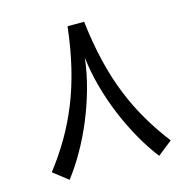

<svg xmlns="http://www.w3.org/2000/svg" viewBox="-103 -786 891 900"><g transform="rotate(-15 342.5 -336.0)"><path d="M125.7 12.7Q165.3 -38.6 200.9 -101.3Q236.6 -164.1 265.5 -234Q294.4 -304 314.5 -377Q334.5 -450 342.8 -521.5Q351.1 -450 371.1 -377Q391.1 -304 420.3 -234Q449.5 -164.1 485.1 -101.3Q520.8 -38.6 560.3 12.7L631.3 -43.2Q581.3 -108.2 540.9 -177Q500.5 -245.8 469.5 -322.9Q438.5 -399.9 417 -489.5Q395.5 -579.1 383.1 -685.3H302.7Q290.5 -579.1 268.9 -489.5Q247.3 -399.9 216.2 -322.9Q185.1 -245.8 144.8 -177Q104.5 -108.2 54.2 -43.2Z"/></g></svg>

Font: Estedad-FD-VF Thin
Style: Regular
Weight: 100
Designer: Amin Abedi
Version: Version 5.0